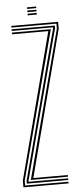

<svg xmlns="http://www.w3.org/2000/svg" viewBox="-60 -917 396 949"><g transform="rotate(-5 138.5 -442.5)"><path d="M56.5 -33.2 249.8 -767.2V-791.8H26.5V-800H258.8V-766.2L69.5 -41.5H240.8V-33.2ZM35 -16.8V-30.2L231.5 -771V-775H26.5V-783.2H240.8V-769L44.2 -29V-25H240.8V-16.8ZM16.8 0V-33.2L206.5 -758.5H26.5V-766.8H219.8L26 -32.2V-8.2H240.8V0ZM111.8 -876.8V-884.8H157.2V-876.8ZM111.8 -860.8V-868.8H157.2V-860.8ZM111.8 -845V-853H157.2V-845Z"/></g></svg>

Font: Big Shoulders Inline Display Light
Style: Regular
Weight: 300
Designer: Patric King
Foundry: XO Type Co
Version: Version 1.000